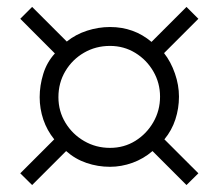

<svg xmlns="http://www.w3.org/2000/svg" viewBox="-20 -694 638 560"><path d="M558.6 -188.5 523.9 -154.3 424.8 -253.4Q398.9 -231 366.5 -219.2Q334 -207.5 300.8 -207.5Q265.1 -207.5 232.2 -218.8Q199.2 -230 172.9 -253.4L73.7 -154.3L39.1 -188.5L138.2 -287.6Q117.2 -313.5 106.4 -345.2Q95.7 -377 95.7 -410.6Q95.7 -444.3 106.2 -478.5Q116.7 -512.7 140.1 -538.1L39.1 -639.2L73.7 -673.8L174.8 -572.8Q200.7 -593.8 233.9 -604.5Q267.1 -615.2 300.8 -615.2Q370.6 -615.2 421.9 -571.8L523.9 -673.8L558.6 -639.2L458.5 -539.1Q478.5 -513.7 490.2 -479.7Q502 -445.8 502 -412.1Q502 -377.9 491.5 -345.7Q481 -313.5 459.5 -287.6ZM446.8 -412.1Q446.8 -452.1 427.2 -485.8Q407.7 -519.5 374.5 -539.8Q341.3 -560.1 300.8 -560.1Q259.3 -560.1 225.1 -540.3Q190.9 -520.5 170.7 -486.6Q150.4 -452.6 150.4 -410.6Q150.4 -369.6 170.9 -335.9Q191.4 -302.2 225.6 -282.5Q259.8 -262.7 300.8 -262.7Q341.8 -262.7 374.8 -283.2Q407.7 -303.7 427.2 -337.6Q446.8 -371.6 446.8 -412.1Z"/></svg>

Font: BabelStone Englisc
Style: Regular
Weight: 400
Designer: Andrew West
Foundry: BabelStone
Version: Version 1.000 June 24, 2023